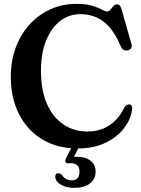

<svg xmlns="http://www.w3.org/2000/svg" viewBox="-20 -734 714 970"><path d="M647.5 -186Q644 -137.5 610.2 -91Q576.5 -44.5 516.2 -14.2Q456 16 372.5 16Q268.5 16 192.8 -30.2Q117 -76.5 75.8 -158Q34.5 -239.5 34.5 -346.5Q34.5 -425.5 59.2 -492.8Q84 -560 129 -609.8Q174 -659.5 234.5 -687Q295 -714.5 366 -714.5Q414.5 -714.5 445.5 -705Q476.5 -695.5 494 -685.8Q511.5 -676 521 -676Q530.5 -676 537.8 -685Q545 -694 552.8 -703Q560.5 -712 570.5 -712Q580 -712 585 -706.2Q590 -700.5 594.5 -685.5L644.5 -511Q648 -499.5 642.2 -490.5Q636.5 -481.5 624.5 -479.5Q601 -475 590.5 -499.5Q551.5 -590.5 501.2 -626.5Q451 -662.5 387 -662.5Q328 -662.5 282.8 -627Q237.5 -591.5 212.2 -527.2Q187 -463 187 -376.5Q187 -277.5 217.2 -209Q247.5 -140.5 300.8 -105Q354 -69.5 421.5 -69.5Q485 -69.5 532.2 -100.5Q579.5 -131.5 607.5 -190Q621.5 -209.5 635.5 -206Q648 -203.5 647.5 -186ZM350.5 -6.5H386.5L353.5 58.5Q360 58 367.5 58Q412.5 58 437.8 78.2Q463 98.5 463 133Q463 170 434.8 192.5Q406.5 215 356.5 215Q314.5 215 288 199.2Q261.5 183.5 259 161.5Q258 142 274.5 141.5Q281 141.5 285.8 144.2Q290.5 147 294.5 151.5Q302.5 165 315.2 171Q328 177 343.5 177Q381.5 177 381.5 132.5Q381.5 91 338.5 90.5L324 91Q313.5 91 310.8 84.2Q308 77.5 312.5 67.5Z"/></svg>

Font: Fraunces 72pt S050 SemiBold
Style: Regular
Weight: 600
Version: Version 1.000; ttfautohint (v1.8.3)